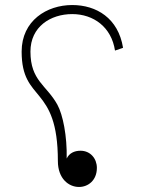

<svg xmlns="http://www.w3.org/2000/svg" viewBox="-20 -704 595 763"><path d="M294 39C330 39 365 13 365 -37C365 -74 339 -105 300 -105C275 -105 255 -95 245 -74C247 -163 230 -248 208 -288C165 -366 101 -383 101 -499C101 -598 181 -648 267 -648C352 -648 423 -596 437 -503L469 -514C450 -632 363 -684 267 -684C166 -684 66 -622 66 -499C66 -294 210 -371 210 -64C210 6 253 39 294 39Z"/></svg>

Font: Noto Sans Arabic ExtLt
Style: Regular
Weight: 200
Designer: Monotype Design Team, Nadine Chahine, Nizar Qandah and Khaled Hosny
Foundry: Monotype Imaging Inc.
Version: Version 2.012